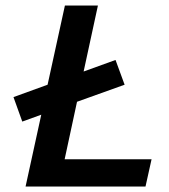

<svg xmlns="http://www.w3.org/2000/svg" viewBox="-20 -678 614 698"><path d="M215 -99H531L509 0H73L130 -261L61 -236L29 -325L153 -370L216 -658H336L284 -418L400 -460L433 -370L260 -308Z"/></svg>

Font: EauTest
Style: Bold Italic
Weight: 700
Italic angle: -12°
Designer: Christian Thalmann (Catharsis Fonts)
Version: Version 0.001;PS 000.001;hotconv 1.0.88;makeotf.lib2.5.64775